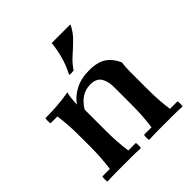

<svg xmlns="http://www.w3.org/2000/svg" viewBox="-187 -837 978 978"><g transform="rotate(-45 301.5 -348.0)"><path d="M35 2Q31 -17 35 -35H89Q94 -71 96.5 -107.5Q99 -144 99 -185V-265Q99 -346 89 -413H40Q36 -432 40 -450Q86 -450 126.5 -453Q167 -456 212 -464Q207 -449 205 -426.5Q203 -404 202 -385L212 -340V-185Q212 -144 214.5 -107.5Q217 -71 222 -35H276Q280 -17 276 2Q244 0 214 0Q184 0 156 0Q128 0 98 0Q68 0 35 2ZM335 2Q331 -17 335 -35H389Q394 -71 396.5 -107.5Q399 -144 399 -185V-317Q399 -356 382.5 -383Q366 -410 323 -410Q288 -410 260.5 -392Q233 -374 212 -340L202 -385Q226 -420 268 -442.5Q310 -465 370 -465Q431 -465 464.5 -441.5Q498 -418 516 -376Q514 -361 513 -343.5Q512 -326 512 -311V-185Q512 -144 514.5 -107.5Q517 -71 522 -35H576Q580 -17 576 2Q544 0 514 0Q484 0 456 0Q428 0 398 0Q368 0 335 2ZM468 -698Q450 -660 421 -631.5Q392 -603 362.5 -577Q333 -551 313 -520Q297 -517 281 -520Q306 -569 317.5 -612.5Q329 -656 333 -698Z"/></g></svg>

Font: Poltawski Nowy SemiBold
Style: Regular
Weight: 600
Version: Version 1.001;gftools[0.9.25]